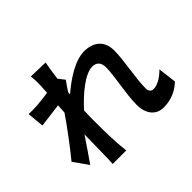

<svg xmlns="http://www.w3.org/2000/svg" viewBox="-183 -1064 1366 1366"><g transform="rotate(-45 500.0 -381.0)"><path d="M953 -196C909 -151 862 -126 826 -126C801 -126 788 -143 788 -169C788 -272 821 -417 821 -520C821 -603 771 -666 665 -666C569 -666 455 -587 377 -519C378 -526 379 -533 379 -540C396 -566 417 -598 430 -615L393 -662C401 -724 409 -775 415 -803L270 -807C275 -777 274 -747 274 -719C274 -708 272 -680 270 -643C228 -637 185 -632 156 -630C121 -628 98 -628 70 -629L82 -502C138 -509 214 -519 262 -525L258 -456C202 -373 102 -241 46 -173L124 -63C158 -110 206 -183 249 -246C247 -162 247 -105 245 -28C245 -12 244 24 242 45H378C376 23 372 -13 371 -31C365 -124 365 -207 365 -288C365 -313 366 -340 367 -368C447 -457 555 -548 629 -548C670 -548 695 -524 695 -475C695 -385 660 -240 660 -132C660 -37 710 18 784 18C864 18 925 -14 970 -57Z"/></g></svg>

Font: Genne Gothic Bold
Style: Regular
Weight: 700
Designer: Ryoko NISHIZUKA (kana & ideographs); Paul D. Hunt (Latin, Greek & Cyrillic); Wenlong ZHANG (bopomofo); Sandoll Communica
Foundry: Adobe Systems Incorporated
Version: Version 1.004;PS 1.004;hotconv 16.6.51;makeotf.lib2.5.65220